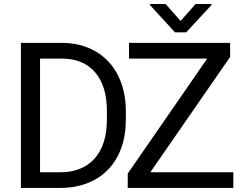

<svg xmlns="http://www.w3.org/2000/svg" viewBox="-20 -921 1203 941"><path d="M82.5 0V-710.9H283.2Q376 -710.9 447.3 -669.9Q518.6 -628.9 557.4 -553.2Q596.2 -477.5 596.7 -379.4V-334Q596.7 -233.4 557.9 -157.7Q519 -82 447 -41.5Q375 -1 279.3 0ZM176.3 -633.8V-76.7H274.9Q383.3 -76.7 443.6 -144Q503.9 -211.4 503.9 -335.9V-377.4Q503.9 -498.5 447 -565.7Q390.1 -632.8 285.6 -633.8ZM716.8 -76.7H1123.5V0H606V-70.3L995.6 -633.8H612.3V-710.9H1107.9V-642.1ZM865.2 -818.4 938.5 -901.4H1016.6V-896.5L892.6 -762.7H837.4L714.8 -896.5V-901.4H791.5Z"/></svg>

Font: Roboto
Style: Regular
Weight: 400
Designer: Google
Version: Version 2.001047; 2015